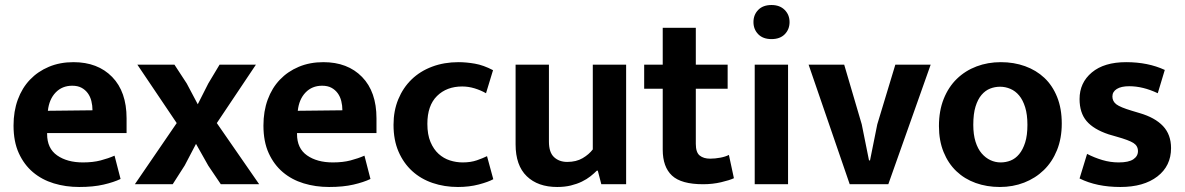

<svg xmlns="http://www.w3.org/2000/svg" viewBox="-20 -735 4726 766"><path d="M485 -204H168V-200Q168 -143 208 -115Q248 -87 311 -87Q351 -87 381.5 -95Q412 -103 437 -114L461 -21Q434 -8 393 1.5Q352 11 296 11Q242 11 194.5 -3.5Q147 -18 111.5 -48Q76 -78 55 -124Q34 -170 34 -234Q34 -291 51 -337.5Q68 -384 99.5 -417Q131 -450 175 -468.5Q219 -487 273 -487Q370 -487 427.5 -428Q485 -369 485 -263ZM349 -295Q349 -314 344.5 -332Q340 -350 330 -363.5Q320 -377 305 -385Q290 -393 268 -393Q228 -393 202 -366Q176 -339 171 -293Z M845 -244 1014 0H861L811 -74L762 -161L717 -75L669 0H518L685 -244L528 -477H676L725 -402L769 -319L811 -402L856 -477H1001Z M1482 -204H1165V-200Q1165 -143 1205 -115Q1245 -87 1308 -87Q1348 -87 1378.5 -95Q1409 -103 1434 -114L1458 -21Q1431 -8 1390 1.5Q1349 11 1293 11Q1239 11 1191.5 -3.5Q1144 -18 1108.5 -48Q1073 -78 1052 -124Q1031 -170 1031 -234Q1031 -291 1048 -337.5Q1065 -384 1096.5 -417Q1128 -450 1172 -468.5Q1216 -487 1270 -487Q1367 -487 1424.5 -428Q1482 -369 1482 -263ZM1346 -295Q1346 -314 1341.5 -332Q1337 -350 1327 -363.5Q1317 -377 1302 -385Q1287 -393 1265 -393Q1225 -393 1199 -366Q1173 -339 1168 -293Z M1826 -87Q1858 -87 1882.5 -95.5Q1907 -104 1923 -112L1948 -20Q1928 -9 1890 1Q1852 11 1807 11Q1753 11 1706 -5Q1659 -21 1624.5 -52.5Q1590 -84 1570 -130Q1550 -176 1550 -237Q1550 -293 1569 -339Q1588 -385 1622 -418Q1656 -451 1704 -469Q1752 -487 1809 -487Q1840 -487 1874.5 -481Q1909 -475 1947 -455L1919 -363Q1898 -375 1873.5 -382.5Q1849 -390 1824 -390Q1762 -390 1723.5 -352Q1685 -314 1685 -241Q1685 -198 1697.5 -168.5Q1710 -139 1730 -121Q1750 -103 1775 -95Q1800 -87 1826 -87Z M2345 -477H2478V0H2379L2365 -54H2361Q2350 -43 2335.5 -31.5Q2321 -20 2301.5 -10.5Q2282 -1 2257.5 5Q2233 11 2203 11Q2126 11 2081.5 -32Q2037 -75 2037 -159V-477H2170V-170Q2170 -127 2190.5 -108Q2211 -89 2243 -89Q2279 -89 2304.5 -104Q2330 -119 2345 -139Z M2883 -381H2756V-161Q2756 -127 2771.5 -114.5Q2787 -102 2813 -102Q2833 -102 2854 -106Q2875 -110 2888 -117L2908 -24Q2891 -16 2857 -8Q2823 0 2785 0Q2698 0 2661 -34.5Q2624 -69 2624 -138V-381H2550V-477H2624V-624H2756V-477H2883Z M2991 0V-477H3124V0ZM3058 -579Q3024 -579 3005 -598.5Q2986 -618 2986 -647Q2986 -676 3005 -695.5Q3024 -715 3058 -715Q3091 -715 3110.5 -695.5Q3130 -676 3130 -647Q3130 -618 3111 -598.5Q3092 -579 3058 -579Z M3552 -477H3693L3524 0H3370L3206 -477H3348L3418 -239L3447 -95H3451L3480 -239Z M4216 -242Q4216 -183 4197 -136Q4178 -89 4144.5 -56.5Q4111 -24 4066 -6.5Q4021 11 3969 11Q3917 11 3872.5 -5Q3828 -21 3795.5 -52Q3763 -83 3744.5 -128.5Q3726 -174 3726 -232Q3726 -293 3745 -340.5Q3764 -388 3797.5 -420.5Q3831 -453 3876 -470Q3921 -487 3973 -487Q4025 -487 4069.5 -471Q4114 -455 4146.5 -424.5Q4179 -394 4197.5 -348Q4216 -302 4216 -242ZM4079 -237Q4079 -278 4070 -307Q4061 -336 4046 -354Q4031 -372 4011 -380.5Q3991 -389 3970 -389Q3949 -389 3930 -381.5Q3911 -374 3896 -356.5Q3881 -339 3872 -310Q3863 -281 3863 -237Q3863 -198 3872 -169.5Q3881 -141 3896.5 -123Q3912 -105 3931.5 -96Q3951 -87 3972 -87Q3993 -87 4012 -94.5Q4031 -102 4046 -120Q4061 -138 4070 -166.5Q4079 -195 4079 -237Z M4599 -363Q4540 -391 4485 -391Q4453 -391 4435.5 -380Q4418 -369 4418 -350Q4418 -331 4433.5 -319Q4449 -307 4496 -293L4526 -284Q4588 -266 4620 -232Q4652 -198 4652 -144Q4652 -73 4597.5 -31Q4543 11 4450 11Q4355 11 4287 -23L4317 -121Q4346 -106 4378 -96.5Q4410 -87 4443 -87Q4483 -87 4501.5 -99.5Q4520 -112 4520 -132Q4520 -153 4502 -164.5Q4484 -176 4434 -190L4403 -199Q4343 -219 4315 -252Q4287 -285 4287 -340Q4287 -405 4336 -446Q4385 -487 4473 -487Q4560 -487 4627 -456Z"/></svg>

Font: Mukta
Style: Bold
Weight: 700
Designer: Girish Dalvi and Yashodeep Gholap
Foundry: Ek Type
Version: Version 2.538;PS 1.002;hotconv 16.6.51;makeotf.lib2.5.65220;